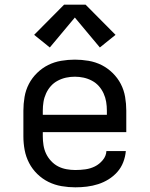

<svg xmlns="http://www.w3.org/2000/svg" viewBox="-20 -793 640 821"><path d="M302 8Q273 8 243.5 3Q214 -2 187.5 -15Q161 -28 139.5 -49Q118 -70 104.5 -96Q91 -122 85.5 -151Q80 -180 80 -210V-320Q80 -349 85 -378.5Q90 -408 103.5 -434Q117 -460 138.5 -481Q160 -502 186 -515Q212 -528 241.5 -533Q271 -538 300 -538Q329 -538 358.5 -533Q388 -528 414 -515Q440 -502 461.5 -481Q483 -460 496.5 -434Q510 -408 515 -378.5Q520 -349 520 -320V-228H163V-210Q163 -191 166 -172Q169 -153 177 -136Q185 -119 198.5 -104.5Q212 -90 228.5 -81.5Q245 -73 264 -69.5Q283 -66 302 -66Q324 -66 345.5 -69Q367 -72 386 -81.5Q405 -91 419.5 -108.5Q434 -126 435 -147H518Q516 -123 507 -99.5Q498 -76 481.5 -57.5Q465 -39 444 -26Q423 -13 399.5 -5.5Q376 2 351.5 5Q327 8 302 8ZM437 -302V-320Q437 -339 434 -357.5Q431 -376 423 -393.5Q415 -411 402.5 -425Q390 -439 373 -448Q356 -457 337.5 -461Q319 -465 300 -465Q281 -465 262.5 -461Q244 -457 227 -448Q210 -439 197.5 -425Q185 -411 177 -393.5Q169 -376 166 -357.5Q163 -339 163 -320V-302ZM193 -590 126 -644 254 -773H346L474 -644L407 -590L300 -718Z"/></svg>

Font: Iosevka Curly Extended
Style: Regular
Weight: 400
Width: 7
Monospace: yes
Designer: Belleve Invis
Foundry: Belleve Invis
Version: Version 11.1.0; ttfautohint (v1.8.3)